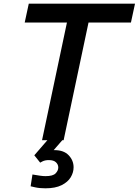

<svg xmlns="http://www.w3.org/2000/svg" viewBox="-20 -760 752 1041"><path d="M208 0 343 -638H114L136 -740H712L690 -638H460L325 0H318L271 54H276Q326 54 352.5 82Q379 110 379 147Q379 175 363.5 201Q348 227 314 244Q280 261 226 261Q194 261 170 255.5Q146 250 146 250L156 186Q156 186 168 188Q180 190 196.5 192.5Q213 195 227 195Q267 195 281.5 180Q296 165 296 148Q296 132 283.5 120Q271 108 245 108Q224 108 210.5 115Q197 122 198 122L166 82L237 0Z"/></svg>

Font: Be Vietnam Pro Medium
Style: Italic
Weight: 500
Italic angle: -12°
Designer: Lam Bao, Tony Le, Vietanh Nguyen
Foundry: Yellow Type Foundry
Version: Version 1.002; ttfautohint (v1.8.3)